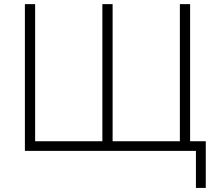

<svg xmlns="http://www.w3.org/2000/svg" viewBox="-20 -734 1051 934"><path d="M101.1 0V-713.9H150.9V-46.9H478V-713.9H527.8V-46.9H855V-713.9H904.8V-46.9H981V180.2H933.1V0Z"/></svg>

Font: JBL Sans
Style: Light
Weight: 300
Version: Version 1.10